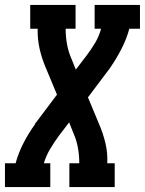

<svg xmlns="http://www.w3.org/2000/svg" viewBox="-38 -755 585 775"><path d="M-18 0V-96H25Q36 -137 56.5 -177Q77 -217 103 -253V-254Q104 -257 106 -259Q108 -261 110 -264L192 -373L147 -481Q131 -518 122 -557.5Q113 -597 114 -639H84V-735H267V-639H227Q227 -607 232.5 -576.5Q238 -546 250 -519L268 -474L310 -529Q330 -555 346 -582Q362 -609 370 -639H344V-735H527V-639H484Q473 -598 452.5 -558Q432 -518 407 -482L406 -481Q405 -478 403 -476Q401 -474 399 -471L317 -362L362 -254Q378 -217 387.5 -177.5Q397 -138 395 -96H425V0H242V-96H282Q282 -128 276.5 -158.5Q271 -189 259 -216L241 -261L199 -206Q180 -180 164 -153Q148 -126 139 -96H165V0Z"/></svg>

Font: Iosevka Curly Slab
Style: Bold Italic
Weight: 700
Italic angle: -9°
Monospace: yes
Designer: Belleve Invis
Foundry: Belleve Invis
Version: Version 22.1.2; ttfautohint (v1.8.4)